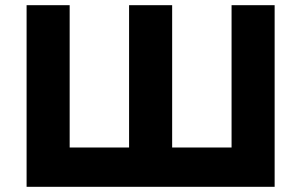

<svg xmlns="http://www.w3.org/2000/svg" viewBox="-20 -720 1161 740"><path d="M82.5 0V-700H248.5V-151.5H477.5V-700H643.5V-151.5H872.5V-700H1038.5V0Z"/></svg>

Font: Geologica Cursive
Style: Bold
Weight: 700
Designer: Sindre Bremnes, Frode Helland
Foundry: Monokrom Skriftforlag AS
Version: Version 1.010;gftools[0.9.28]